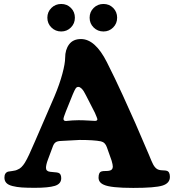

<svg xmlns="http://www.w3.org/2000/svg" viewBox="-20 -922 865 954"><path d="M284.2 -765.6Q255.4 -765.6 235.4 -785.4Q215.3 -805.2 215.3 -834Q215.3 -862.8 235.4 -882.6Q255.4 -902.3 284.2 -902.3Q313 -902.3 332.5 -882.6Q352.1 -862.8 352.1 -834Q352.1 -805.2 332.3 -785.4Q312.5 -765.6 284.2 -765.6ZM494.1 -765.6Q465.3 -765.6 445.3 -785.4Q425.3 -805.2 425.3 -834Q425.3 -862.8 445.3 -882.6Q465.3 -902.3 494.1 -902.3Q522.9 -902.3 542.5 -882.6Q562 -862.8 562 -834Q562 -805.2 542.2 -785.4Q522.5 -765.6 494.1 -765.6ZM242.7 -194.8 218.3 -129.4Q208.5 -103.5 208.5 -87.9Q208.5 -70.8 229 -68.4Q233.9 -67.4 249 -66.4Q264.2 -65.4 269.5 -63.5Q284.2 -59.1 284.2 -36.6Q284.2 -8.3 252.4 1.5Q220.7 11.2 153.3 11.2Q113.8 11.2 88.6 9.5Q63.5 7.8 42.2 2.4Q21 -2.9 11.5 -13.2Q2 -23.4 2 -39.6Q2 -63.5 20.5 -69.3Q23.9 -70.3 41 -72.3Q58.1 -74.2 67.9 -79.6Q86.9 -86.4 104 -114.3Q121.1 -142.1 153.3 -218.3L250.5 -442.9Q276.4 -504.4 290 -555.7Q303.7 -606.9 303.7 -634.8Q303.7 -675.3 323.5 -701.7Q343.3 -728 382.3 -728Q453.1 -728 511.2 -612.8Q550.3 -535.6 589.8 -449.2Q629.4 -362.8 652.1 -310.8Q674.8 -258.8 720.7 -151.4Q722.7 -147 726.3 -137.7Q730 -128.4 731.9 -124.3Q733.9 -120.1 737.1 -113Q740.2 -106 742.4 -102.3Q744.6 -98.6 747.8 -94.2Q751 -89.8 754.2 -86.9Q757.3 -84 760.7 -82Q770.5 -76.2 787.1 -75.7Q803.7 -75.2 809.1 -73.2Q824.2 -68.4 824.2 -43Q824.2 -11.7 787.6 0Q750.5 11.7 642.1 11.7Q529.3 11.7 496.1 -3.9Q469.7 -15.1 469.7 -39.6Q469.7 -66.4 484.9 -70.3Q490.7 -72.3 503.7 -72.3Q516.6 -72.3 522.5 -73.7Q540.5 -76.7 540.5 -94.2Q540.5 -103.5 534.7 -123.5L511.2 -189.9Q502.9 -214.8 481.4 -219.7Q446.3 -226.6 375.5 -226.6Q365.2 -226.6 283.7 -221.7Q265.1 -221.2 256.3 -214.8Q247.6 -208.5 242.7 -194.8ZM370.6 -324.7Q392.6 -324.7 420.4 -323Q448.2 -321.3 452.1 -321.3Q463.9 -321.3 463.9 -330.1Q463.9 -333 451.2 -362.3L407.2 -448.2Q400.9 -460.4 396.2 -468.3Q391.6 -476.1 384 -483.2Q376.5 -490.2 369.1 -490.2Q361.3 -490.2 356.2 -482.9Q351.1 -475.6 341.8 -453.6L307.1 -367.7Q295.4 -337.9 295.4 -331.1Q295.4 -320.8 308.1 -320.8Q310.1 -320.8 318.1 -321.8Q326.2 -322.8 340.1 -323.7Q354 -324.7 370.6 -324.7Z"/></svg>

Font: Cooper*
Style: Bold
Weight: 700
Designer: Owen Earl
Foundry: indestructible type*
Version: Version 0.001